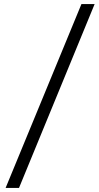

<svg xmlns="http://www.w3.org/2000/svg" viewBox="-20 -822 489 952"><path d="M74.2 109.9H7.8L383.8 -801.8H449.2Z"/></svg>

Font: Literata SemiBold
Style: Italic
Weight: 650
Italic angle: -2.39999°
Designer: Latin by Veronika Burian and Jose Scaglione. Greek by Irene Vlachou. Cyrillic by Vera Evstafieva
Foundry: TypeTogether
Version: Version 3.021